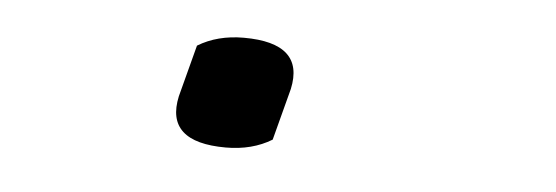

<svg xmlns="http://www.w3.org/2000/svg" viewBox="-26 -173 652 225"><g transform="rotate(5 300.0 -60.0)"><path d="M298 -9Q275 5 244 5Q172 5 184 -50L200 -111Q223 -125 254 -125Q326 -125 314 -70Z"/></g></svg>

Font: Recursive Mn Csl St Lt
Style: Italic
Weight: 300
Italic angle: -15°
Monospace: yes
Version: Version 1.079;hotconv 1.0.112;makeotfexe 2.5.65598; ttfautoh